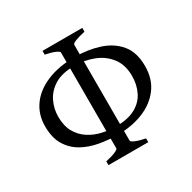

<svg xmlns="http://www.w3.org/2000/svg" viewBox="-143 -780 926 924"><g transform="rotate(-30 319.5 -317.5)"><path d="M318 -104Q267 -104 216.5 -113Q166 -122 125 -145Q84 -168 59 -209Q34 -250 34 -314Q34 -379 69 -428Q104 -477 169.5 -504.5Q235 -532 325 -532Q397 -532 459 -512Q521 -492 558.5 -447Q596 -402 596 -325Q596 -253 558.5 -203.5Q521 -154 458 -129Q395 -104 318 -104ZM205 0V-21Q238 -28 258 -36.5Q278 -45 278 -51V-584Q278 -590 259 -598.5Q240 -607 205 -614V-635H426V-614Q393 -607 372.5 -599Q352 -591 352 -584V-51Q352 -45 371.5 -36.5Q391 -28 426 -21V0ZM301 -496Q232 -496 191 -470.5Q150 -445 131 -405.5Q112 -366 112 -323Q112 -271 131.5 -236.5Q151 -202 183.5 -181Q216 -160 254 -151.5Q292 -143 329 -143Q396 -143 437.5 -165.5Q479 -188 498.5 -227.5Q518 -267 518 -315Q518 -377 487.5 -417Q457 -457 407.5 -476.5Q358 -496 301 -496Z"/></g></svg>

Font: ChillKai
Style: Regular
Weight: 400
Designer: ChillType
Foundry: 寒蝉字型
Version: Version 2.000